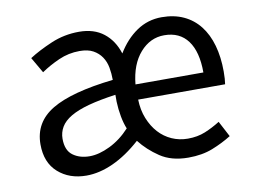

<svg xmlns="http://www.w3.org/2000/svg" viewBox="-61 -585 908 685"><g transform="rotate(-10 392.5 -243.0)"><path d="M201 12Q139 12 98.5 -24Q58 -60 58 -126Q58 -206 129 -248.5Q200 -291 352 -308Q352 -331 348 -353Q344 -375 332.5 -392Q321 -409 302 -419.5Q283 -430 253 -430Q213 -430 177 -414Q141 -398 112 -378L79 -435Q113 -457 161 -477.5Q209 -498 263 -498Q317 -498 352 -470.5Q387 -443 402 -395Q431 -443 471.5 -470.5Q512 -498 562 -498Q607 -498 641.5 -482Q676 -466 699.5 -436Q723 -406 735 -363.5Q747 -321 747 -269Q747 -241 744 -223H429Q430 -185 442.5 -154Q455 -123 475 -101Q495 -79 522 -67Q549 -55 580 -55Q615 -55 643 -66.5Q671 -78 698 -95L728 -38Q696 -18 658 -3Q620 12 570 12Q509 12 468 -15.5Q427 -43 399 -79Q349 -34 298.5 -11Q248 12 201 12ZM224 -54Q258 -54 298 -73.5Q338 -93 371 -129Q363 -148 358 -174.5Q353 -201 352 -229V-254Q294 -246 253.5 -235Q213 -224 187.5 -209Q162 -194 150.5 -174.5Q139 -155 139 -132Q139 -90 163.5 -72Q188 -54 224 -54ZM429 -278H675Q675 -353 645.5 -393Q616 -433 560 -433Q509 -433 472.5 -391.5Q436 -350 429 -278Z"/></g></svg>

Font: Processing Sans Pro
Style: Regular
Weight: 400
Designer: Paul D. Hunt
Foundry: Adobe Systems Incorporated
Version: Version 2.020;PS 2.000;hotconv 1.0.86;makeotf.lib2.5.63406